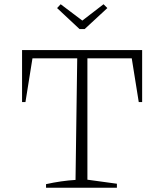

<svg xmlns="http://www.w3.org/2000/svg" viewBox="-20 -885 750 905"><path d="M650 -649V-404H634L601 -610H392V-38L531 -19V0H197V-17Q233 -25 268 -30Q303 -35 336 -37L344 -610H133L100 -404H84V-649ZM355 -748 249 -847 266 -865 368 -788 468 -865 486 -847 379 -748Z"/></svg>

Font: Piazzolla Thin Thin
Style: Regular
Weight: 250
Version: Version 2.005